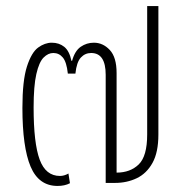

<svg xmlns="http://www.w3.org/2000/svg" viewBox="-20 -604 605 634"><path d="M204 -361Q200 -399 187.5 -414Q175 -429 156 -429Q139 -429 124 -414Q109 -399 100 -359.5Q91 -320 91 -249Q91 -131 111 -77Q131 -23 178 -23Q192 -23 206 -31L211 1Q194 10 170 10Q108 10 81 -54Q54 -118 54 -248Q54 -338 69 -384.5Q84 -431 106 -447Q128 -463 151 -463Q175 -463 192 -449.5Q209 -436 216 -403H218Q227 -436 246.5 -449.5Q266 -463 290 -463Q320 -463 342.5 -439Q365 -415 365 -363V-34Q410 -34 438 -61Q466 -88 466 -160V-584H503V-160Q503 -101 483.5 -66Q464 -31 431.5 -15.5Q399 0 360 0H329V-357Q329 -429 281 -429Q261 -429 247 -414Q233 -399 229 -361Z"/></svg>

Font: Noto Sans Thai Cond ExtLt
Style: Regular
Weight: 200
Width: 3
Designer: Monotype Design Team
Foundry: Monotype Imaging Inc.
Version: Version 2.002; ttfautohint (v1.8.4.7-5d5b)